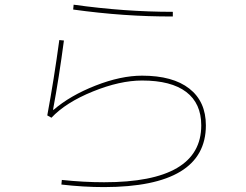

<svg xmlns="http://www.w3.org/2000/svg" viewBox="-20 -760 1040 811"><path d="M204.1 -296.9 206.1 -295.9Q276.4 -356.4 383.3 -398.4Q490.2 -440.4 580.1 -440.4Q710 -440.4 779.8 -385.7Q849.6 -331.1 849.6 -230.5Q849.6 29.3 419.9 30.3Q333 30.3 239.3 19.5L241.2 0Q334 9.8 419.9 9.8Q830.1 9.8 830.1 -230.5Q830.1 -323.2 766.6 -371.6Q703.1 -419.9 580.1 -419.9Q486.3 -419.9 372.1 -373.5Q257.8 -327.1 197.3 -262.7L179.7 -272.5Q208 -424.8 230.5 -590.8L250 -588.9Q229.5 -433.6 204.1 -296.9ZM289.1 -719.7 291 -740.2Q506.8 -710 710 -710V-690.4Q505.9 -689.5 289.1 -719.7Z"/></svg>

Font: Mgen+ 1m thin
Style: Regular
Weight: 100
Designer: [Source Han Sans]
Ryoko NISHIZUKA  (kana & ideographs); Paul D. Hunt (Latin, Greek & Cyrillic); Wenlong ZHANG  (bopomofo
Version: Version 1.059.20150602